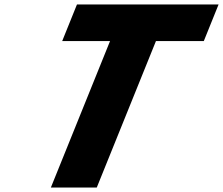

<svg xmlns="http://www.w3.org/2000/svg" viewBox="-20 -845 1005 865"><path d="M260.2 -660H475.8L209.1 0H415.9L682.6 -660H898.2L964.8 -825H326.8Z"/></svg>

Font: Hussar
Style: BdWideOblFour
Weight: 700
Foundry: Cannot Into Space Fonts
Version: Version 2.00